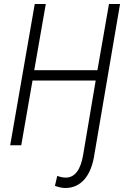

<svg xmlns="http://www.w3.org/2000/svg" viewBox="-20 -731 639 966"><path d="M210.4 -710.9 152.3 -377.9H470.2L528.3 -710.9H584L455.6 42Q443.4 127.4 404.3 171.9Q366.2 214.8 309.1 214.8Q307.1 214.8 305.2 214.8Q283.7 213.9 256.3 204.1L268.1 153.8Q287.6 161.6 308.6 162.6Q309.6 162.6 310.5 162.6Q379.9 162.6 398.9 44.9L461.4 -325.7H143.6L86.9 0H31.2L154.8 -710.9Z"/></svg>

Font: MAUL Condensed Light Italic
Style: Light Italic
Weight: 300
Italic angle: -12°
Designer: MAUL
Version: Version 1.0; 2020; ttfautohint (v1.8.3)